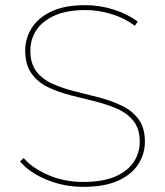

<svg xmlns="http://www.w3.org/2000/svg" viewBox="-20 -723 641 746"><path d="M304 3Q228 3 160.5 -25Q93 -53 58 -96L72 -109Q105 -70 167.5 -43Q230 -16 303 -16Q379 -16 427.5 -37Q476 -58 499.5 -93.5Q523 -129 523 -172Q523 -222 499 -252.5Q475 -283 435 -300.5Q395 -318 348 -329.5Q301 -341 253.5 -353Q206 -365 166 -384.5Q126 -404 102 -438Q78 -472 78 -527Q78 -573 102.5 -613Q127 -653 178.5 -678Q230 -703 312 -703Q368 -703 422.5 -685.5Q477 -668 515 -639L504 -623Q462 -654 411 -669Q360 -684 313 -684Q240 -684 192 -662.5Q144 -641 121 -605.5Q98 -570 98 -526Q98 -475 122 -444.5Q146 -414 186 -396.5Q226 -379 273.5 -367.5Q321 -356 368 -343.5Q415 -331 455 -311.5Q495 -292 519 -259Q543 -226 543 -172Q543 -126 518 -86Q493 -46 440 -21.5Q387 3 304 3Z"/></svg>

Font: Montserrat Thin Thin
Style: Regular
Weight: 250
Version: Version 9.000